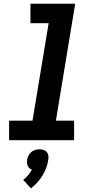

<svg xmlns="http://www.w3.org/2000/svg" viewBox="-20 -755 540 1034"><path d="M29 0V-105H155L242 -630H144V-735H385L281 -105H379V0ZM147 259 105 214Q119 203 131 189Q143 175 152 159Q144 156 138.5 151Q133 146 129.5 138.5Q126 131 125.5 122.5Q125 114 126 105Q128 94 133.5 83Q139 72 148 64Q157 56 169.5 52.5Q182 49 193 49Q204 49 214.5 52.5Q225 56 232 64Q239 72 240.5 83Q242 94 240 105Q237 127 229 148.5Q221 170 209 190Q197 210 181 227.5Q165 245 147 259Z"/></svg>

Font: Iosevka Extrabold Oblique
Style: Regular
Weight: 800
Italic angle: -9°
Monospace: yes
Designer: Belleve Invis
Foundry: Belleve Invis
Version: Version 32.5.0; ttfautohint (v1.8.4)